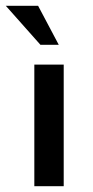

<svg xmlns="http://www.w3.org/2000/svg" viewBox="-39 -640 318 660"><path d="M79 -418H180V0H79ZM-19 -620H92L163 -486H100Z"/></svg>

Font: Reem Kufi Ink
Style: Regular
Weight: 400
Designer: Khaled Hosny
Version: Version 1.7